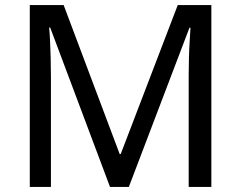

<svg xmlns="http://www.w3.org/2000/svg" viewBox="-20 -734 947 754"><path d="M412 0 177 -626H173Q175 -606 176.5 -575Q178 -544 179 -507.5Q180 -471 180 -433V0H97V-714H230L450 -129H454L678 -714H810V0H721V-439Q721 -474 722 -508.5Q723 -543 725 -573.5Q727 -604 728 -625H724L486 0Z"/></svg>

Font: Noto Sans Sinhala
Style: Regular
Weight: 400
Designer: Jelle Bosma - Monotype Design Team
Foundry: Monotype Imaging Inc.
Version: Version 2.006